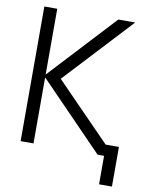

<svg xmlns="http://www.w3.org/2000/svg" viewBox="-93 -779 787 997"><g transform="rotate(10 300.0 -280.0)"><path d="M59 0V-710H127V-363L449 -710H538L208 -355L497 -59H567V150H499V0H465L127 -348V0Z"/></g></svg>

Font: Geist Mono Light
Style: Regular
Weight: 300
Monospace: yes
Designer: Basement.studio, Andrés Briganti, Mateo Zaragoza
Foundry: Basement.studio, Vercel, Andrés Briganti, Guido Ferreyra, Mateo Zaragoza
Version: Version 1.500; ttfautohint (v1.8.4.7-5d5b)